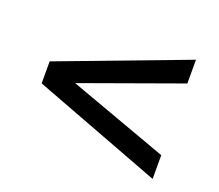

<svg xmlns="http://www.w3.org/2000/svg" viewBox="-88 -669 825 722"><g transform="rotate(20 325.0 -308.5)"><path d="M583 -70 68 -265V-353L583 -547V-452L186 -309L583 -165Z"/></g></svg>

Font: Azeret Mono Thin
Style: Regular
Weight: 400
Version: Version 1.002